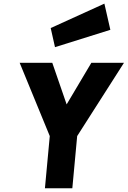

<svg xmlns="http://www.w3.org/2000/svg" viewBox="-20 -1010 685 1030"><path d="M221 0 247 -280 85.5 -673H260.5L337.5 -450L470 -673H645L394 -280L368 0ZM275 -757 252 -859.5 540 -990.5 572 -850Z"/></svg>

Font: Karla ExtraBold
Style: Italic
Weight: 800
Italic angle: -8°
Designer: Jonathan Pinhorn
Version: Version 2.004;gftools[0.9.33]